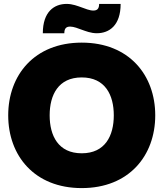

<svg xmlns="http://www.w3.org/2000/svg" viewBox="-20 -950 836 982"><path d="M398 12C640 12 774 -154 774 -360C774 -566 640 -732 398 -732C156 -732 22 -566 22 -360C22 -154 156 12 398 12ZM199 -780H309C309 -805 319 -814 339 -814C357 -814 382 -804 398 -798C418 -791 445 -780 475 -780C539 -780 597 -820 597 -930H487C487 -905 477 -896 457 -896C439 -896 414 -906 398 -912C378 -919 351 -930 321 -930C257 -930 199 -890 199 -780ZM234 -360C234 -464 278 -554 398 -554C518 -554 562 -464 562 -360C562 -256 518 -166 398 -166C278 -166 234 -256 234 -360Z"/></svg>

Font: Aspekta 900
Style: Regular
Weight: 900
Designer: Ivo Dolenc
Version: Version 2.000